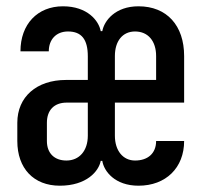

<svg xmlns="http://www.w3.org/2000/svg" viewBox="-20 -580 640 610"><path d="M170 10C255 10 294 -36 300 -69H305C310 -36 345 10 420 10C507 10 565 -47 565 -132H476C476 -93 450 -70 409 -70C371 -70 345 -101 345 -149V-254H565V-402C565 -499 510 -560 420 -560C346 -560 311 -514 305 -481H300C294 -514 258 -560 180 -560C99 -560 45 -503 45 -417H135C135 -455 159 -480 196 -480C239 -480 259 -455 259 -401V-326H190C96 -326 35 -272 35 -190V-132C35 -45 87 10 170 10ZM345 -402C345 -449 369 -480 409 -480C451 -480 476 -449 476 -402V-326H345ZM191 -70C153 -70 129 -93 129 -132V-190C129 -230 152 -254 192 -254H259V-149C259 -101 232 -70 191 -70Z"/></svg>

Font: Tekne LDO Medium
Style: Regular
Weight: 500
Monospace: yes
Designer: Alessio Laiso, Mario Rullo, Paolo Rosset
Foundry: Alessio Laiso
Version: Version 1.000;hotconv 1.0.109;makeotfexe 2.5.65596